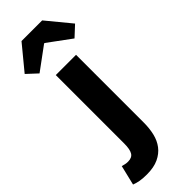

<svg xmlns="http://www.w3.org/2000/svg" viewBox="-357 -767 986 986"><g transform="rotate(-45 136.0 -274.0)"><path d="M36 196Q5 196 -15.5 192Q-36 188 -51 182L-25 74Q-15 77 -6 79Q3 81 14 81Q43 81 54.5 62Q66 43 66 1V-496H213V-3Q213 38 204.5 74Q196 110 175.5 137Q155 164 121 180Q87 196 36 196ZM-43 -613 65 -744H215L323 -613L267 -561L142 -653H138L13 -561Z"/></g></svg>

Font: TT Toshiba Sans
Style: Bold
Weight: 700
Designer: Paul D. Hunt
Foundry: Toshiba Corporation
Version: Version 2.020;PS 2.000;hotconv 1.0.86;makeotf.lib2.5.63406